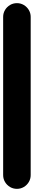

<svg xmlns="http://www.w3.org/2000/svg" viewBox="-20 -1200 215 1220"><path d="M0 -87.7H175V-1092.7H0ZM87.7 -175Q63.7 -175 43.7 -163.2Q23.7 -151.3 11.8 -131.3Q0 -111.3 0 -87.7Q0 -63.7 11.8 -43.7Q23.7 -23.7 43.7 -11.8Q63.7 0 87.7 0Q111.3 0 131.3 -11.8Q151.3 -23.7 163.2 -43.7Q175 -63.7 175 -87.7Q175 -111.3 163.2 -131.3Q151.3 -151.3 131.3 -163.2Q111.3 -175 87.7 -175ZM87.7 -1180Q63.7 -1180 43.7 -1168.2Q23.7 -1156.3 11.8 -1136.3Q0 -1116.3 0 -1092.7Q0 -1068.7 11.8 -1048.7Q23.7 -1028.7 43.7 -1016.8Q63.7 -1005 87.7 -1005Q111.3 -1005 131.3 -1016.8Q151.3 -1028.7 163.2 -1048.7Q175 -1068.7 175 -1092.7Q175 -1116.3 163.2 -1136.3Q151.3 -1156.3 131.3 -1168.2Q111.3 -1180 87.7 -1180Z"/></svg>

Font: Wavefont Thin
Style: Regular
Weight: 100
Monospace: yes
Version: Version 3.005;gftools[0.9.33]